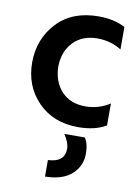

<svg xmlns="http://www.w3.org/2000/svg" viewBox="-87 -573 644 893"><g transform="rotate(10 235.0 -126.5)"><path d="M161 -252Q163 -180 204.5 -136Q246 -92 317 -92Q379 -92 432 -126V-22Q379 9 300 9Q183 9 110.5 -65Q38 -139 38 -252Q39 -363 110.5 -439Q182 -515 306 -515Q380 -515 432 -487V-381Q382 -413 318 -413Q248 -413 205 -369Q162 -325 161 -252ZM358 124Q358 183 315 222Q272 261 189 262V184Q268 181 268 117Q268 88 243 51H340Q358 78 358 124Z"/></g></svg>

Font: Hind Semibold
Style: Regular
Weight: 600
Designer: Manushi Parikh, Satya Rajpurohit
Foundry: Indian Type Foundry
Version: Version 1.201;PS 1.0;hotconv 1.0.78;makeotf.lib2.5.61930; tt